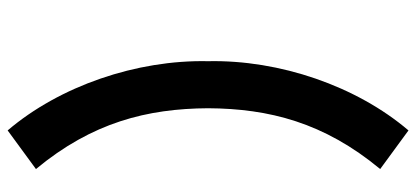

<svg xmlns="http://www.w3.org/2000/svg" viewBox="-313 -581 1088 502"><g transform="rotate(-90 231.0 -330.0)"><path d="M40 120 141 194C257 58 326 -143 322 -330C326 -517 257 -718 141 -854L40 -780C162 -633 198 -489 199 -330C198 -171 162 -27 40 120Z"/></g></svg>

Font: Eudonet ExtraBold
Style: Regular
Weight: 800
Designer: Mikhail Sharanda
Foundry: Mikhail Sharanda
Version: Version 4.503;Glyphs 3.1.2 (3151)